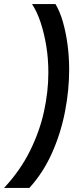

<svg xmlns="http://www.w3.org/2000/svg" viewBox="-56 -717 406 941"><path d="M-36 204Q43 119 90.5 23.5Q138 -72 159.5 -170Q181 -268 181 -361Q181 -429 171 -490.5Q161 -552 143.5 -605.5Q126 -659 101 -697H216Q238 -660 252.5 -609Q267 -558 275 -498.5Q283 -439 283 -375Q283 -275 262.5 -169.5Q242 -64 199 32.5Q156 129 88 204Z"/></svg>

Font: Hanken Grotesk ExtraBold
Style: Italic
Weight: 800
Italic angle: -8°
Designer: Alfredo Marco Pradil
Foundry: Hanken Design Co.
Version: Version 3.013